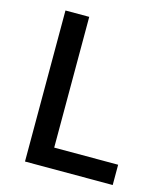

<svg xmlns="http://www.w3.org/2000/svg" viewBox="-110 -821 779 905"><g transform="rotate(15 279.0 -368.5)"><path d="M97 0V-737H213V-99H525V0Z"/></g></svg>

Font: Source Han Sans TC Medium
Style: Regular
Weight: 500
Designer: Ryoko NISHIZUKA Ë•øÂ°öÊ∂ºÂ≠ê (kana, bopomofo & ideographs); Paul D. Hunt (Latin, Greek & Cyrillic); Sandoll Communicatio
Foundry: Adobe
Version: Version 2.004;hotconv 1.0.118;makeotfexe 2.5.65603